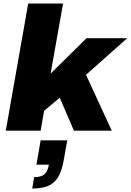

<svg xmlns="http://www.w3.org/2000/svg" viewBox="-20 -746 746 1096"><path d="M13 0H212L232 -114L321 -188L402 0H618L471 -319L706 -528H474L269 -326L340 -726H141ZM164 330C276 330 323 288 344 167L364 55H212L188 194H259C249 247 228 265 175 265Z"/></svg>

Font: Archivo Black
Style: Italic
Weight: 900
Italic angle: -10°
Designer: Hector Gatti
Foundry: Omnibus-Type
Version: Version 2.001